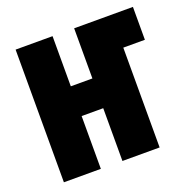

<svg xmlns="http://www.w3.org/2000/svg" viewBox="-104 -653 738 752"><g transform="rotate(-20 265.0 -276.5)"><path d="M38 0V-553H192V-344H282V-553H527V-416H437V0H282V-220H192V0Z"/></g></svg>

Font: Noto Sans Mono Condensed Black
Style: Regular
Weight: 900
Width: 3
Designer: Monotype Design Team
Foundry: Monotype Imaging Inc.
Version: Version 2.014